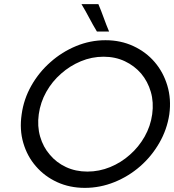

<svg xmlns="http://www.w3.org/2000/svg" viewBox="-20 -903 844 931"><path d="M85 -348.5Q74 -274.7 93 -209.8Q112 -145 153.9 -97Q195.9 -48 256.8 -20Q317.7 8 391.5 8Q465.4 8 534.8 -20Q604.2 -48 660.1 -97Q715 -145 752.5 -210Q790 -275 801 -348.7Q811 -422.5 791.5 -487.7Q772 -553 730 -602Q688.1 -651 626.7 -679.5Q565.4 -708 491.5 -708Q417.7 -708 348.8 -679.5Q280 -651 225 -602Q169 -553 132 -487.7Q95 -422.3 85 -348.5ZM168 -349Q176 -407 204.5 -457.6Q233 -508.3 276.4 -546Q319 -583.8 372 -605.9Q425 -628 482 -628Q539 -628 585.5 -606Q632 -584 664.7 -546Q696.5 -508 711.3 -457.5Q726 -407 718 -349Q710 -291 681.2 -240.4Q652.5 -189.9 609.9 -152.7Q567.4 -114.7 514.2 -92.8Q461 -71 403.6 -71Q346.9 -71 300 -92.9Q253.1 -114.8 221.5 -153Q189.1 -190.3 174.6 -240.7Q160 -291 168 -349ZM457 -883H375Q395 -850 412.5 -816.5Q430 -783 450 -750H509Q495 -783 483 -816.5Q471 -850 457 -883Z"/></svg>

Font: Josefin Slab Thin
Style: Italic
Weight: 100
Italic angle: -12°
Designer: Santiago Orozco
Foundry: Typemade
Version: Version 2.000